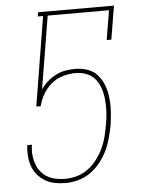

<svg xmlns="http://www.w3.org/2000/svg" viewBox="-53 -777 606 827"><g transform="rotate(-5 250.0 -363.5)"><path d="M198 8Q176 8 154.5 4.5Q133 1 114.5 -9Q96 -19 81.5 -34Q67 -49 58.5 -68Q50 -87 47 -108.5Q44 -130 45 -152L47 -169H67L65 -154Q63 -134 66 -115Q69 -96 76 -79Q83 -62 95.5 -48Q108 -34 124 -25.5Q140 -17 159 -13.5Q178 -10 198 -10Q223 -10 249 -17.5Q275 -25 297 -41.5Q319 -58 336 -81Q353 -104 364 -127.5Q375 -151 381.5 -177Q388 -203 392 -228Q397 -253 398.5 -279Q400 -305 398 -330.5Q396 -356 389 -379.5Q382 -403 367.5 -422Q353 -441 330 -450.5Q307 -460 281 -460Q255 -460 227.5 -452.5Q200 -445 177.5 -426.5Q155 -408 140.5 -383.5Q126 -359 119 -331H100L163 -717H140L143 -735H471L447 -590H427L448 -717H183L131 -402Q144 -421 161 -436Q178 -451 198 -461Q218 -471 239 -474.5Q260 -478 281 -478Q310 -478 336 -468.5Q362 -459 379 -438.5Q396 -418 405 -392.5Q414 -367 417 -338.5Q420 -310 418 -281.5Q416 -253 412 -225Q407 -198 399.5 -170Q392 -142 380 -116.5Q368 -91 349 -66.5Q330 -42 306 -25Q282 -8 254 0Q226 8 198 8Z"/></g></svg>

Font: Iosevka Slab Thin Oblique
Style: Regular
Weight: 100
Italic angle: -9°
Monospace: yes
Designer: Belleve Invis
Foundry: Belleve Invis
Version: Version 11.1.0; ttfautohint (v1.8.3)